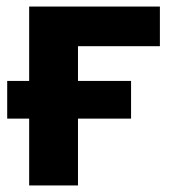

<svg xmlns="http://www.w3.org/2000/svg" viewBox="-20 -566 531 586"><path d="M468 -546V-425H218V-319H380V-204H218V0H69V-204H2V-319H69V-546Z"/></svg>

Font: Noto Sans IKEA
Style: Bold
Weight: 600
Designer: Monotype Design Team
Foundry: Monotype Imaging Inc.
Version: Version 2.001